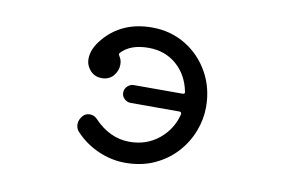

<svg xmlns="http://www.w3.org/2000/svg" viewBox="-63 -624 1125 753"><g transform="rotate(10 500.0 -247.5)"><path d="M487 -518Q561 -518 620.5 -482Q680 -446 714.5 -384.5Q749 -323 749 -247Q749 -198 730.5 -150Q712 -102 676.5 -63Q641 -24 590 -0.5Q539 23 474 23Q419 23 366.5 0Q314 -23 276 -64Q264 -76 264 -94Q264 -112 278 -128Q289 -140 305 -140Q323 -140 335 -127Q398 -61 476 -61Q544 -61 593 -101Q642 -141 657 -202V-204Q657 -212 649 -212H455Q441 -212 430 -222Q419 -232 419 -247Q419 -262 430 -272.5Q441 -283 455 -283H649Q660 -283 657 -293Q644 -358 598.5 -397.5Q553 -437 487 -437Q415 -437 379 -398Q374 -393 379 -386Q389 -372 389 -353Q389 -328 372 -308Q355 -288 326 -288Q290 -288 271 -320Q262 -335 262 -354Q262 -394 298 -436Q368 -518 487 -518Z"/></g></svg>

Font: Kiwi Maru Medium
Style: Regular
Weight: 500
Designer: Hiroki-Chan
Version: Version 1.100